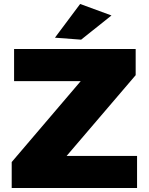

<svg xmlns="http://www.w3.org/2000/svg" viewBox="-20 -948 752 968"><path d="M51 -701V-539H387L39 -131V0H671V-162H316L664 -569V-701ZM384 -928 257 -758 389 -748 542 -870Z"/></svg>

Font: Argentum Sans ExtraBold
Style: Regular
Weight: 800
Designer: Julieta Ulanovsky
Foundry: Julieta Ulanovsky
Version: Version 5.001;February 15, 2019;FontCreator 11.5.0.2425 64-b